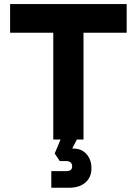

<svg xmlns="http://www.w3.org/2000/svg" viewBox="-20 -670 656 922"><path d="M275 -10 242.7 67 266.9 103.4H295.7Q326.5 103.4 326.5 128.8Q326.5 151.8 298.2 151.8H226.4V231.6H312.1Q361.3 231.6 390.2 206.4Q419.1 181.1 419.1 138.7Q419.1 96.4 395.3 69.9Q371.5 43.4 332.8 43.4H326.7L354.3 -10ZM588.3 -650.5H28.5V-512.7H235.8V0H381V-512.7H588.3Z"/></svg>

Font: Overused Grotesk Light
Style: Regular
Weight: 300
Designer: RandomMaerks
Version: Version 0.005